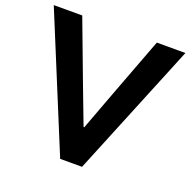

<svg xmlns="http://www.w3.org/2000/svg" viewBox="-127 -845 965 971"><g transform="rotate(20 355.0 -360.0)"><path d="M0.5 -719.7H153.8L274.4 -398.9L353 -191.9H356.9L434.1 -398.9L555.2 -719.7H709L414.6 0H296.9Z"/></g></svg>

Font: Reddit Sans
Style: Bold
Weight: 700
Designer: Stephen Hutchings
Foundry: Reddit
Version: Version 1.013